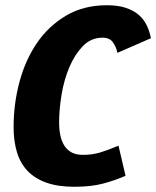

<svg xmlns="http://www.w3.org/2000/svg" viewBox="-20 -701 597 734"><path d="M429 -499Q424 -522 411.5 -539.5Q399 -557 372 -557Q328 -557 297 -525Q266 -493 245.5 -445Q225 -397 215.5 -340Q206 -283 206 -233Q206 -207 210.5 -184.5Q215 -162 225.5 -145Q236 -128 253.5 -118.5Q271 -109 297 -109Q333 -109 362.5 -118Q392 -127 433 -144L460 -29Q419 -11 373.5 1Q328 13 264 13Q202 13 158 -2.5Q114 -18 86 -47Q58 -76 45 -118.5Q32 -161 32 -215Q32 -304 54.5 -388Q77 -472 121.5 -537Q166 -602 233 -641.5Q300 -681 389 -681Q431 -681 461 -671Q491 -661 510.5 -644Q530 -627 541 -604Q552 -581 557 -555Z"/></svg>

Font: Amaranth
Style: Bold Italic
Weight: 700
Italic angle: -12°
Designer: Gesine Todt
Foundry: Gesine Todt
Version: Version 1.001